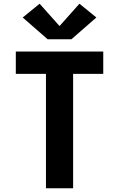

<svg xmlns="http://www.w3.org/2000/svg" viewBox="-20 -1012 640 1032"><path d="M227 0V-615H65V-735H535V-615H373V0ZM364 -801H236L102 -918L193 -992L300 -872L407 -992L498 -918Z"/></svg>

Font: Iosevka Custom Heavy Extended
Style: Regular
Weight: 900
Width: 7
Monospace: yes
Designer: Belleve Invis
Foundry: Belleve Invis
Version: Version 11.2.4; ttfautohint (v1.8.4)